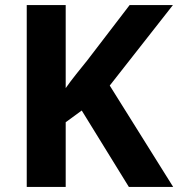

<svg xmlns="http://www.w3.org/2000/svg" viewBox="-20 -734 700 754"><path d="M660 0H486L301 -300L238 -254V0H85V-714H238V-388Q257 -415 279 -442.5Q301 -470 322 -496L489 -714H659L411 -398Z"/></svg>

Font: Noto Sans Cherokee
Style: Bold
Weight: 700
Designer: Monotype Design Team
Foundry: Monotype Imaging Inc.
Version: Version 2.001; ttfautohint (v1.8.4.7-5d5b)